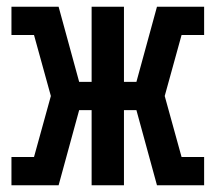

<svg xmlns="http://www.w3.org/2000/svg" viewBox="-20 -550 640 570"><path d="M14 0V-84H81L131 -265L81 -446H14V-530H154L215 -307H252V-530H348V-307H385L446 -530H586V-446H519L469 -265L519 -84H586V0H446L385 -223H348V0H252V-223H215L154 0Z"/></svg>

Font: Iosevka Slab Medium Extended
Style: Regular
Weight: 500
Width: 7
Monospace: yes
Designer: Belleve Invis
Foundry: Belleve Invis
Version: Version 11.1.1; ttfautohint (v1.8.3)